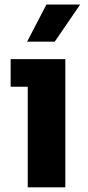

<svg xmlns="http://www.w3.org/2000/svg" viewBox="-20 -800 374 820"><path d="M98.5 0V-547.5H259V0ZM25.5 -429.5V-547.5H259V-429.5ZM213.8 -622H95.8L178.2 -780.5H322.2Z"/></svg>

Font: SVN-Sora Variable
Style: Regular
Weight: 400
Designer: Jonathan Barnbrook, Julián Moncada
Foundry: Barnbrook Fonts
Version: Version 2.000 - Viet hoa boi STYLEno.1 Fonts